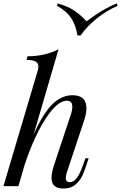

<svg xmlns="http://www.w3.org/2000/svg" viewBox="-29 -1081 703 1115"><path d="M486 -162 461 -89Q425 14 340 14Q270 14 270 -48Q270 -78 286 -126L381 -412Q391 -440 391 -462Q391 -496 359 -496Q322 -496 279.5 -449.5Q237 -403 194 -319Q151 -235 114 -124L78 0H-9L189 -667Q194 -684 194 -694Q194 -714 178 -723.5Q162 -733 125 -733L131 -754Q235 -755 311 -795L166 -299Q220 -421 274 -474.5Q328 -528 392 -528Q473 -528 473 -452Q473 -420 458 -377L361 -85Q353 -61 353 -47Q353 -23 377 -23Q397 -23 415.5 -45.5Q434 -68 454 -125L467 -162ZM649 -1061 654 -1047Q589 -1019 532 -973Q475 -927 439 -875H421Q410 -938 383 -978Q356 -1018 302 -1047L306 -1061Q364 -1045 401.5 -1020Q439 -995 474 -957Q512 -987 558 -1015Q604 -1043 649 -1061Z"/></svg>

Font: Playfair Display
Style: Italic
Weight: 400
Italic angle: -14°
Designer: Claus Eggers Sørensen
Foundry: Claus Eggers Sørensen
Version: Version 1.200; ttfautohint (v1.6)